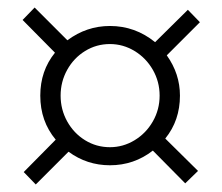

<svg xmlns="http://www.w3.org/2000/svg" viewBox="-20 -590 590 510"><path d="M43 -133 128 -219Q87 -268 87 -336Q87 -402 126 -450L40 -537L72 -570L159 -483Q210 -521 272 -521Q339 -521 392 -478L479 -564L511 -531L423 -443Q458 -394 458 -336Q458 -270 419 -222L506 -136L472 -103L386 -190Q336 -151 272 -151Q211 -151 162 -187L75 -100ZM404 -336Q404 -373 386 -404.5Q368 -436 337.5 -454.5Q307 -473 272 -473Q236 -473 206 -454.5Q176 -436 158.5 -404.5Q141 -373 141 -336Q141 -299 158.5 -267.5Q176 -236 206 -217.5Q236 -199 272 -199Q307 -199 337.5 -217.5Q368 -236 386 -267.5Q404 -299 404 -336Z"/></svg>

Font: Biryani ExtraLight
Style: Regular
Weight: 275
Designer: Dan Reynolds and Mathieu Reguer
Foundry: Dan Reynolds and Mathieu Reguer
Version: Version 1.004; ttfautohint (v1.1) -l 5 -r 5 -G 72 -x 0 -D la